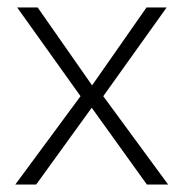

<svg xmlns="http://www.w3.org/2000/svg" viewBox="-20 -495 493 515"><path d="M21 0 196 -237 26 -475H81L227 -266L373 -475H427L257 -237L431 0H374L226 -206L77 0Z"/></svg>

Font: SUSE Thin ExtraLight
Style: Regular
Weight: 250
Version: Version 1.000